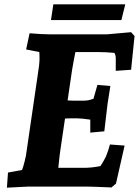

<svg xmlns="http://www.w3.org/2000/svg" viewBox="-20 -864 643 889"><path d="M212 -705H475L587 -715L603 -697L587 -541L516 -536V-595Q516 -607 510 -619Q472 -623 434 -623H329Q328 -617 321.5 -584Q315 -551 314 -542L293 -399Q302 -398 317 -398H370Q390 -398 413 -407L431 -471L491 -466Q481 -403 478 -383L463 -256L398 -250V-310Q358 -316 338 -316H310Q287 -316 281 -315L263 -193Q256 -152 250 -87H370Q405 -87 445 -95Q459 -116 470 -138Q483 -170 489 -195L557 -190L517 -14L496 4Q406 0 386 0H109L12 5L17 -65L82 -77Q86 -85 94 -116.5Q102 -148 103 -163L154 -512Q163 -567 163 -590.5Q163 -614 162 -623L101 -635L117 -710Q176 -705 212 -705ZM542 -771H216L227 -844H560Z"/></svg>

Font: Andada
Style: Bold Italic
Weight: 700
Italic angle: -8.29999°
Designer: Carolina Giovagnoli
Foundry: Carolina Giovagnoli
Version: Version 1.003